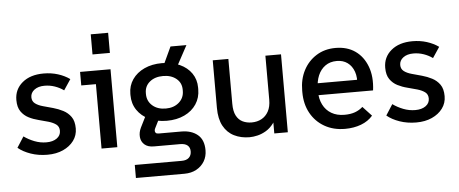

<svg xmlns="http://www.w3.org/2000/svg" viewBox="-56 -849 2839 1188"><g transform="rotate(-5 1363.5 -255.0)"><path d="M211 9Q155 9 107.5 -7.5Q60 -24 29 -50L72 -117Q101 -96 137 -82Q173 -68 211 -68Q251 -68 275.5 -85.5Q300 -103 300 -132Q300 -158 282 -171.5Q264 -185 235.5 -193.5Q207 -202 174.5 -210Q142 -218 113.5 -232.5Q85 -247 66.5 -273.5Q48 -300 48 -345Q48 -411 97.5 -452.5Q147 -494 230 -494Q277 -494 318.5 -481Q360 -468 392 -445L348 -379Q323 -397 292.5 -407.5Q262 -418 229 -418Q190 -418 166 -400Q142 -382 142 -354Q142 -329 160.5 -315Q179 -301 208.5 -293Q238 -285 270.5 -276Q303 -267 332 -252Q361 -237 380 -210.5Q399 -184 399 -138Q399 -95 374.5 -62Q350 -29 308 -10Q266 9 211 9Z M547 0V-444L591 -400H456V-484H645V0ZM542 -585V-710H650V-585Z M743 200V119H1034Q1064 119 1079.5 104.5Q1095 90 1095 65Q1095 41 1079.5 28Q1064 15 1034 15H871Q833 15 812.5 -3.5Q792 -22 789.5 -50.5Q787 -79 801 -108L848 -202L931 -181L889 -97Q885 -90 884.5 -82Q884 -74 889 -68Q894 -62 907 -62H1048Q1110 -62 1148.5 -30.5Q1187 1 1187 66Q1187 105 1169 135Q1151 165 1119 182.5Q1087 200 1044 200ZM952 -431 1027 -592H1126L1039 -431ZM965 -136Q903 -136 855.5 -158.5Q808 -181 781 -221Q754 -261 754 -313V-322Q754 -372 781 -411Q808 -450 855.5 -472Q903 -494 965 -494Q1027 -494 1074.5 -472.5Q1122 -451 1148.5 -412.5Q1175 -374 1175 -324V-313Q1175 -261 1148.5 -221Q1122 -181 1074.5 -158.5Q1027 -136 965 -136ZM965 -212Q1015 -212 1047 -240Q1079 -268 1079 -312V-319Q1079 -362 1047 -388Q1015 -414 965 -414Q914 -414 882 -387.5Q850 -361 850 -318V-312Q850 -268 882 -240Q914 -212 965 -212Z M1466 10Q1413 10 1370.5 -11Q1328 -32 1304 -76Q1280 -120 1280 -188V-484H1377V-206Q1377 -159 1391.5 -131.5Q1406 -104 1431 -92Q1456 -80 1487 -80Q1521 -80 1548 -94.5Q1575 -109 1591 -138Q1607 -167 1607 -211V-484H1704V0H1620V-132H1647Q1637 -90 1616 -62Q1595 -34 1569 -18.5Q1543 -3 1516 3.5Q1489 10 1466 10Z M2059 10Q1987 10 1932 -21.5Q1877 -53 1846 -109Q1815 -165 1815 -239V-249Q1815 -319 1843.5 -374Q1872 -429 1923.5 -461.5Q1975 -494 2043 -494Q2115 -494 2165 -459Q2215 -424 2239 -360.5Q2263 -297 2252 -212H1885V-286H2201L2157 -247Q2164 -300 2151 -336.5Q2138 -373 2110.5 -393Q2083 -413 2044 -413Q2002 -413 1972.5 -392Q1943 -371 1927.5 -334.5Q1912 -298 1912 -249V-234Q1912 -189 1930 -153Q1948 -117 1982 -97Q2016 -77 2063 -77Q2101 -77 2128.5 -87Q2156 -97 2177 -116L2232 -57Q2204 -24 2159 -7Q2114 10 2059 10Z M2502 9Q2446 9 2398.5 -7.5Q2351 -24 2320 -50L2363 -117Q2392 -96 2428 -82Q2464 -68 2502 -68Q2542 -68 2566.5 -85.5Q2591 -103 2591 -132Q2591 -158 2573 -171.5Q2555 -185 2526.5 -193.5Q2498 -202 2465.5 -210Q2433 -218 2404.5 -232.5Q2376 -247 2357.5 -273.5Q2339 -300 2339 -345Q2339 -411 2388.5 -452.5Q2438 -494 2521 -494Q2568 -494 2609.5 -481Q2651 -468 2683 -445L2639 -379Q2614 -397 2583.5 -407.5Q2553 -418 2520 -418Q2481 -418 2457 -400Q2433 -382 2433 -354Q2433 -329 2451.5 -315Q2470 -301 2499.5 -293Q2529 -285 2561.5 -276Q2594 -267 2623 -252Q2652 -237 2671 -210.5Q2690 -184 2690 -138Q2690 -95 2665.5 -62Q2641 -29 2599 -10Q2557 9 2502 9Z"/></g></svg>

Font: SUSE Medium
Style: Regular
Weight: 500
Designer: Rene Bieder
Foundry: SUSE
Version: Version 1.000